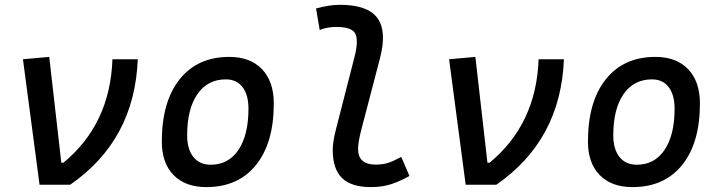

<svg xmlns="http://www.w3.org/2000/svg" viewBox="-20 -762 2970 792"><path d="M143.1 0 74.7 -517.6 183.1 -527.3 232.9 -90.8H241.7Q434.6 -250 443.8 -517.6H548.3Q535.2 -183.6 269.5 0Z M831.1 9.8Q744.6 9.8 696 -39.8Q647.5 -89.4 647.5 -177.7Q647.5 -342.8 721.2 -435.1Q794.9 -527.3 925.8 -527.3Q1012.2 -527.3 1060.8 -476.6Q1109.4 -425.8 1109.4 -335Q1109.4 -172.4 1035.9 -81.3Q962.4 9.8 831.1 9.8ZM849.1 -82.5Q922.4 -82.5 963.6 -143.8Q1004.9 -205.1 1004.9 -314Q1004.9 -370.6 980.5 -402.6Q956.1 -434.6 911.6 -434.6Q836.4 -434.6 794.2 -373.5Q752 -312.5 752 -203.6Q752 -146.5 777.6 -114.5Q803.2 -82.5 849.1 -82.5Z M1510.3 9.8Q1429.2 9.8 1390.9 -27.6Q1352.5 -64.9 1352.5 -143.6Q1352.5 -178.2 1366.7 -231.9L1442.4 -527.3Q1459.5 -593.8 1446 -622.3Q1432.6 -650.9 1367.2 -650.9Q1350.6 -650.9 1333.3 -648.2Q1315.9 -645.5 1298.8 -638.2L1283.7 -727.1Q1308.1 -733.9 1333 -738Q1357.9 -742.2 1382.8 -742.2Q1496.1 -742.2 1536.4 -688Q1576.7 -633.8 1547.4 -521.5L1471.7 -231.9Q1457 -176.8 1457 -147.9Q1457 -83 1529.3 -83Q1559.1 -83 1581.5 -90.3Q1604 -97.7 1635.3 -114.7L1668.9 -36.1Q1634.8 -16.6 1596.9 -3.4Q1559.1 9.8 1510.3 9.8Z M1900.9 0 1832.5 -517.6 1940.9 -527.3 1990.7 -90.8H1999.5Q2192.4 -250 2201.7 -517.6H2306.2Q2293 -183.6 2027.3 0Z M2588.9 9.8Q2502.4 9.8 2453.9 -39.8Q2405.3 -89.4 2405.3 -177.7Q2405.3 -342.8 2479 -435.1Q2552.7 -527.3 2683.6 -527.3Q2770 -527.3 2818.6 -476.6Q2867.2 -425.8 2867.2 -335Q2867.2 -172.4 2793.7 -81.3Q2720.2 9.8 2588.9 9.8ZM2606.9 -82.5Q2680.2 -82.5 2721.4 -143.8Q2762.7 -205.1 2762.7 -314Q2762.7 -370.6 2738.3 -402.6Q2713.9 -434.6 2669.4 -434.6Q2594.2 -434.6 2552 -373.5Q2509.8 -312.5 2509.8 -203.6Q2509.8 -146.5 2535.4 -114.5Q2561 -82.5 2606.9 -82.5Z"/></svg>

Font: Cascadia Mono PL
Style: Italic
Weight: 400
Italic angle: -10°
Monospace: yes
Designer: Aaron Bell
Foundry: Saja Typeworks
Version: Version 2404.023; ttfautohint (v1.8.4)